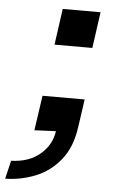

<svg xmlns="http://www.w3.org/2000/svg" viewBox="-124 -547 489 794"><g transform="rotate(5 120.0 -150.0)"><path d="M-72 210 -54 134Q19 132 65.5 93Q112 54 120 -4L31 0L52 -145H227L210 -27Q198 57 155.5 109Q113 161 53 185Q-7 209 -72 210ZM83 -360 104 -510H261L240 -360Z"/></g></svg>

Font: Finlandica
Style: Bold Italic
Weight: 700
Italic angle: -8°
Designer: Niklas Ekholm, Juho Hiilivirta, Jaakko Suomalainen
Foundry: Helsinki Type Studio
Version: Version 1.064; ttfautohint (v1.8.4.7-5d5b)